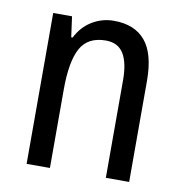

<svg xmlns="http://www.w3.org/2000/svg" viewBox="-67 -676 639 673"><g transform="rotate(10 252.5 -339.5)"><path d="M286 -613Q360 -613 398 -567.5Q436 -522 436 -426V-66H353V-413Q353 -476 333 -508Q313 -540 270 -540Q206 -540 180 -492.5Q154 -445 154 -345V-66H71V-603H138L148 -530H153Q173 -570 208.5 -591.5Q244 -613 286 -613Z"/></g></svg>

Font: Noto Sans Malayalam UI Condensed
Style: Regular
Weight: 400
Width: 3
Designer: Jelle Bosma - Monotype Design Team
Foundry: Monotype Imaging Inc.
Version: Version 2.104; ttfautohint (v1.8.4.7-5d5b)